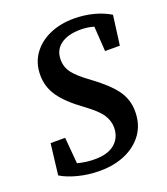

<svg xmlns="http://www.w3.org/2000/svg" viewBox="-130 -771 766 880"><g transform="rotate(-20 253.5 -331.5)"><path d="M19 -29 37 -180H108L119 -52Q160 -41 203 -41Q268 -41 301.5 -70.5Q335 -100 335 -148Q335 -181 315.5 -211Q296 -241 237 -284Q164 -337 131.5 -384Q99 -431 99 -488Q99 -547 129.5 -590Q160 -633 212.5 -656.5Q265 -680 332 -680Q380 -680 425.5 -668.5Q471 -657 507 -635L488 -491H416L408 -613Q377 -622 344 -622Q281 -622 246 -596Q211 -570 211 -523Q211 -486 233.5 -457Q256 -428 309 -390Q384 -335 417.5 -289Q451 -243 451 -184Q451 -122 419.5 -77Q388 -32 333 -7.5Q278 17 207 17Q152 17 101.5 4Q51 -9 19 -29Z"/></g></svg>

Font: Source Serif 4 SmText Semibold
Style: Italic
Weight: 600
Italic angle: -12°
Designer: Frank Grießhammer
Foundry: Adobe
Version: Version 4.005;hotconv 1.1.0;makeotfexe 2.6.0